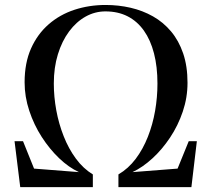

<svg xmlns="http://www.w3.org/2000/svg" viewBox="-20 -772 872 792"><path d="M63.5 0 40 -189.5H75L120.5 -76.5L305.5 -62Q263.5 -81.5 224 -119.2Q184.5 -157 152.2 -207Q120 -257 100.8 -315Q81.5 -373 81.5 -432.5Q81.5 -512.5 108 -572Q134.5 -631.5 180.8 -671.8Q227 -712 287.5 -731.8Q348 -751.5 415.5 -751.5Q469 -751.5 518.8 -740Q568.5 -728.5 611 -704.5Q653.5 -680.5 685.5 -642.5Q717.5 -604.5 735.5 -551.8Q753.5 -499 753.5 -430.5Q753.5 -369.5 734 -311.8Q714.5 -254 681.5 -204.5Q648.5 -155 608.2 -118.2Q568 -81.5 526.5 -62L712.5 -76.5L758.5 -189.5H792L769.5 0H468.5V-52.5Q509.5 -76.5 539.8 -116.8Q570 -157 590 -207.8Q610 -258.5 619.8 -314.8Q629.5 -371 629.5 -427Q629.5 -497 615.2 -552Q601 -607 573.5 -645.8Q546 -684.5 506.2 -704.8Q466.5 -725 415 -725Q371.5 -725 333 -703.5Q294.5 -682 265 -642.2Q235.5 -602.5 218.8 -548Q202 -493.5 202 -427.5Q202 -373 212.2 -317Q222.5 -261 242.8 -209.8Q263 -158.5 293.2 -117.5Q323.5 -76.5 363 -52.5V0Z"/></svg>

Font: Merriweather 144pt Medium
Style: Regular
Weight: 500
Version: Version 2.100